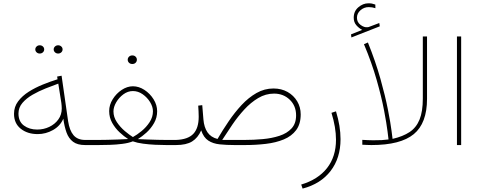

<svg xmlns="http://www.w3.org/2000/svg" viewBox="-20 -859 2840 1137"><path d="M297.9 -566.4Q297.9 -576.2 305.4 -583.5Q313 -590.8 324.2 -590.8Q335.4 -590.8 343 -583.7Q350.6 -576.7 350.6 -566.4Q350.6 -556.2 343 -549.1Q335.4 -542 324.2 -542Q313 -542 305.4 -549.3Q297.9 -556.6 297.9 -566.4ZM189 -566.4Q189 -576.2 196.5 -583.5Q204.1 -590.8 215.3 -590.8Q226.6 -590.8 234.1 -583.7Q241.7 -576.7 241.7 -566.4Q241.7 -556.2 234.1 -549.1Q226.6 -542 215.3 -542Q204.1 -542 196.5 -549.3Q189 -556.6 189 -566.4ZM483.9 0Q438.5 0 412.6 -19.5Q386.7 -39.1 374 -74.2Q361.3 -109.4 355 -156.2Q336.9 -113.3 294.2 -89.1Q251.5 -64.9 203.1 -64.9Q142.6 -64.9 102.8 -96.7Q63 -128.4 63 -185.1Q63 -226.6 87.2 -258.8Q111.3 -291 150.1 -315.7Q189 -340.3 233.9 -358.4Q278.8 -376.5 320.8 -389.6L318.4 -405.8L344.7 -410.6L383.3 -141.6Q391.6 -86.4 415.5 -58.3Q439.5 -30.3 483.9 -30.3H513.7V0ZM345.7 -216.3Q345.7 -224.6 345 -232.7Q344.2 -240.7 343.3 -249.5L325.2 -363.8Q291 -351.6 250.5 -335.4Q210 -319.3 173.3 -298.3Q136.7 -277.3 113 -249.8Q89.4 -222.2 89.4 -186.5Q89.4 -139.2 121.6 -115.5Q153.8 -91.8 200.2 -91.8Q238.8 -91.8 272 -107.7Q305.2 -123.5 325.4 -151.6Q345.7 -179.7 345.7 -216.3Z M736.3 -505.4Q736.3 -515.6 743.9 -523.2Q751.5 -530.8 763.7 -530.8Q775.4 -530.8 783 -523.4Q790.5 -516.1 790.5 -505.4Q790.5 -494.6 783 -487.3Q775.4 -480 763.7 -480Q751.5 -480 743.9 -487.5Q736.3 -495.1 736.3 -505.4ZM910.6 -200.2Q910.6 -162.1 892.3 -130.1Q874 -98.1 847.7 -74.2Q821.3 -50.3 796.4 -35.2Q817.4 -34.2 850.1 -33Q882.8 -31.7 914.6 -31Q946.3 -30.3 963.9 -30.3H1011.2V0H965.3Q936 0 899.4 -1.7Q862.8 -3.4 827.6 -8.1Q792.5 -12.7 766.6 -22Q741.2 -11.7 704.8 -7.1Q668.5 -2.4 630.9 -1.2Q593.3 0 562.5 0H494.1V-30.3H562.5Q582 -30.3 614.7 -31Q647.5 -31.7 681.6 -33Q715.8 -34.2 738.8 -35.6Q714.8 -50.8 688.7 -75Q662.6 -99.1 644.5 -131.1Q626.5 -163.1 626.5 -201.2Q626.5 -237.8 647.5 -271.5Q668.5 -305.2 700.9 -326.7Q733.4 -348.1 767.1 -348.1Q802.2 -348.1 835.2 -326.7Q868.2 -305.2 889.4 -271.2Q910.6 -237.3 910.6 -200.2ZM767.1 -319.8Q736.8 -319.8 710.4 -300.3Q684.1 -280.8 668 -252.9Q651.9 -225.1 651.9 -199.2Q651.9 -166 672.1 -135.7Q692.4 -105.5 719.7 -82.5Q747.1 -59.6 767.1 -47.4Q790.5 -60.1 818.4 -82.8Q846.2 -105.5 866 -135.7Q885.7 -166 885.7 -200.2Q885.7 -226.6 868.9 -254.2Q852.1 -281.7 825 -300.8Q797.9 -319.8 767.1 -319.8Z M1268.1 -36.1Q1298.3 -87.9 1334 -140.4Q1369.6 -192.9 1410.6 -237.1Q1451.7 -281.2 1498.8 -308.1Q1545.9 -335 1599.6 -335Q1646.5 -335 1682.9 -314.5Q1719.2 -293.9 1740 -259Q1760.7 -224.1 1760.7 -181.6Q1760.7 -124.5 1733.9 -88.6Q1707 -52.7 1660.6 -33.4Q1614.3 -14.2 1554.7 -7.1Q1495.1 0 1429.7 0H1369.6Q1320.8 0 1281 -4.2Q1241.2 -8.3 1213.4 -26.6Q1185.5 -44.9 1171.4 -86.9Q1151.9 -42.5 1117.4 -21.2Q1083 0 1022 0H991.7V-30.3H1022.5Q1092.8 -32.7 1124.8 -66.4Q1156.7 -100.1 1156.7 -168Q1156.7 -185.5 1155.8 -200.2Q1154.8 -214.8 1153.8 -233.4L1177.7 -236.3L1184.6 -151.9Q1188.5 -105 1208.7 -75.4Q1229 -45.9 1268.1 -36.1ZM1603 -304.7Q1553.2 -304.7 1509 -278.3Q1464.8 -252 1426.5 -210.2Q1388.2 -168.5 1355.7 -120.6Q1323.2 -72.8 1295.9 -30.3H1427.7Q1481.9 -30.3 1535.9 -35.2Q1589.8 -40 1634.8 -54.7Q1679.7 -69.3 1706.5 -98.4Q1733.4 -127.4 1733.4 -175.8Q1733.4 -232.4 1695.8 -268.6Q1658.2 -304.7 1603 -304.7Z M1772 257.8 1763.7 233.9Q1863.3 204.1 1916.5 136.5Q1969.7 68.8 1969.7 -31.7Q1969.7 -104.5 1942.9 -190.9L1969.7 -199.7Q1996.6 -111.8 1996.6 -34.7Q1996.6 77.1 1937.7 153.6Q1878.9 230 1772 257.8Z M2125 -682.1Q2105.5 -691.9 2090.1 -709.7Q2074.7 -727.5 2074.7 -754.4Q2074.7 -792.5 2102.1 -815.9Q2129.4 -839.4 2161.6 -839.4Q2174.3 -839.4 2182.1 -837.9Q2189.9 -836.4 2202.6 -832L2203.1 -810.5Q2184.6 -816.9 2163.6 -816.9Q2135.7 -816.9 2114.7 -798.3Q2093.8 -779.8 2093.8 -753.9Q2093.8 -727.1 2115.5 -711.2Q2137.2 -695.3 2156.7 -697.8Q2163.1 -698.2 2170.4 -701.7L2226.1 -722.7L2229 -703.1L2061 -637.2L2058.6 -655.3ZM2179.7 0Q2166.5 0 2153.1 -0.7Q2139.6 -1.5 2125.5 -2V-30.8Q2144 -29.8 2158.9 -29.1Q2173.8 -28.3 2189.5 -28.3Q2221.7 -28.3 2240.5 -29.3Q2259.3 -30.3 2280.8 -33.2Q2280.8 -33.2 2275.1 -79.6Q2269.5 -126 2254.4 -205.3Q2239.3 -284.7 2210.4 -386Q2181.6 -487.3 2135.3 -597.2L2158.7 -607.4Q2204.1 -494.6 2232.9 -392.1Q2261.7 -289.6 2277.3 -209.5Q2293 -129.4 2298.8 -83Q2304.7 -36.6 2304.7 -36.6Q2366.2 -50.8 2405.8 -77.1Q2445.3 -103.5 2464.6 -151.1Q2483.9 -198.7 2483.9 -275.4V-643.1H2508.8V-273.9Q2508.8 -129.4 2430.4 -64.7Q2352.1 0 2179.7 0Z M2710.9 -643.1V0H2686V-643.1Z"/></svg>

Font: Vazirmatn RD FD Thin
Style: Regular
Weight: 100
Designer: Saber Rastikerdar
Foundry: Saber Rastikerdar
Version: Version 33.003